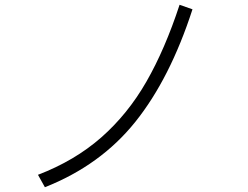

<svg xmlns="http://www.w3.org/2000/svg" viewBox="-20 -788 1040 804"><path d="M139 -56Q293 -115 404 -212.5Q515 -310 593 -446Q671 -582 732 -768L786 -749Q692 -459 546.5 -277.5Q401 -96 168 -4Z"/></svg>

Font: IBM Plex Sans JP Light
Style: Regular
Weight: 300
Designer: Mike Abbink; Paul van der Laan; Pieter van Rosmalen; Wujin Sim; Yejin Wi; Jinhee Kim; Boomi Park; Yona Kim; Kichan Ma
Foundry: Sandoll Inc.
Version: Version 1.002